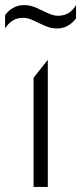

<svg xmlns="http://www.w3.org/2000/svg" viewBox="-47 -735 319 755"><path d="M85 0V-429L141 -500V0ZM-27 -623V-675.5Q-12.5 -695 6.5 -705Q25.5 -715 48.5 -715Q72 -715 95.5 -704.5Q119 -694 140.8 -683.5Q162.5 -673 181 -673Q204.5 -673 222 -683.5Q239.5 -694 252 -715V-662.5Q238 -644 219 -633.5Q200 -623 176.5 -623Q153 -623 129.5 -633.5Q106 -644 84.2 -654.5Q62.5 -665 44 -665Q21 -665 3.5 -654.5Q-14 -644 -27 -623Z"/></svg>

Font: Geologica-Sharp
Style: Regular
Weight: 100
Designer: Sindre Bremnes, Frode Helland
Foundry: Monokrom Skriftforlag AS
Version: Version 1.010;gftools[0.9.28]